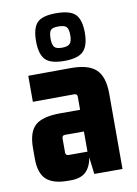

<svg xmlns="http://www.w3.org/2000/svg" viewBox="-86 -805 620 872"><g transform="rotate(-10 224.5 -369.5)"><path d="M170 10H155Q88 10 56.5 -19Q25 -48 25 -115V-163Q25 -238 59 -268Q93 -298 175 -298H282V-198H179Q165 -198 165 -184V-119Q165 -105 179 -105H266V-358Q266 -372 252 -372L61 -371V-491L254 -492Q337 -493 373 -459.5Q409 -426 409 -347V0H279L266 -105H271Q271 -53 247 -21.5Q223 10 170 10ZM348 -639Q348 -581 323.5 -555Q299 -529 234 -529Q170 -529 146.5 -555Q123 -581 123 -639Q123 -699 146.5 -724Q170 -749 234 -749Q299 -749 323.5 -724Q348 -699 348 -639ZM190 -639Q190 -613 198.5 -601.5Q207 -590 234 -590Q262 -590 271.5 -601.5Q281 -613 281 -639Q281 -668 271.5 -678Q262 -688 234 -688Q207 -688 198.5 -678Q190 -668 190 -639Z"/></g></svg>

Font: Gemunu Libre ExtraLight ExtraBold
Style: Regular
Weight: 800
Version: Version 1.100